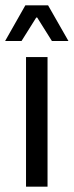

<svg xmlns="http://www.w3.org/2000/svg" viewBox="-30 -703 278 723"><path d="M68 0V-488H149V0ZM65.5 -683H151L227.5 -549V-548.5H165.5L110 -637H106.5L51 -548.5H-10.5V-549Z"/></svg>

Font: Anek Odia
Style: Regular
Weight: 400
Designer: Yesha Goshar & Mahesh Sahu (Odia), Yesha Goshar (Latin)
Foundry: Ek Type
Version: Version 1.003